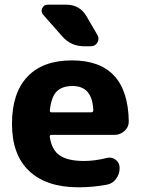

<svg xmlns="http://www.w3.org/2000/svg" viewBox="-20 -787 604 817"><path d="M289 -421Q244 -421 221 -397.5Q198 -374 192 -317Q192 -309 199 -309H368Q377 -309 377 -318Q373 -421 289 -421ZM314 10Q178 10 104.5 -59Q31 -128 31 -260Q31 -391 96.5 -460.5Q162 -530 286 -530Q524 -530 528 -270Q528 -246 509.5 -229.5Q491 -213 467 -213H200Q190 -213 192 -204Q200 -149 234.5 -125.5Q269 -102 338 -102Q383 -102 435 -115Q456 -120 472.5 -107Q489 -94 489 -73V-71Q489 -46 473.5 -25.5Q458 -5 434 -1Q376 10 314 10ZM263 -767Q319 -767 348 -718L394 -639Q404 -622 394.5 -606Q385 -590 366 -590H339Q282 -590 245 -632L164 -724Q153 -736 159.5 -751.5Q166 -767 183 -767Z"/></svg>

Font: Rounded Mplus 1c ExtraBold
Style: Regular
Weight: 800
Version: Version 1.059.20150529